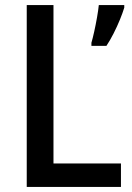

<svg xmlns="http://www.w3.org/2000/svg" viewBox="-20 -734 518 754"><path d="M85 0V-714H190V-92H455V0ZM468 -704Q462 -684 451 -657Q440 -630 426 -602.5Q412 -575 398 -554H339V-566Q344 -583 350 -610Q356 -637 361 -665.5Q366 -694 368 -714H468Z"/></svg>

Font: Noto Sans Lao UI SemCond Med
Style: Regular
Weight: 500
Width: 4
Designer: Monotype Design Team
Foundry: Monotype Imaging Inc.
Version: Version 2.000; ttfautohint (v1.8.4.7-5d5b)